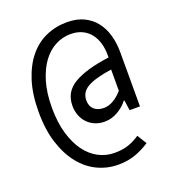

<svg xmlns="http://www.w3.org/2000/svg" viewBox="-141 -743 883 992"><g transform="rotate(-20 300.0 -246.5)"><path d="M340 145Q281 145 227.5 120Q174 95 133.5 45Q93 -5 69 -79Q45 -153 45 -251Q45 -348 68 -420.5Q91 -493 130.5 -541.5Q170 -590 224 -614Q278 -638 340 -638Q393 -638 432 -619.5Q471 -601 496.5 -568.5Q522 -536 534.5 -492.5Q547 -449 547 -398V-100H490L482 -156H478Q457 -128 422.5 -108Q388 -88 349 -88Q322 -88 298.5 -97.5Q275 -107 257.5 -124.5Q240 -142 230 -167Q220 -192 220 -222Q220 -299 288 -338Q356 -377 481 -393V-407Q481 -441 472.5 -471Q464 -501 446.5 -524Q429 -547 401.5 -560.5Q374 -574 336 -574Q294 -574 254.5 -554Q215 -534 184.5 -493.5Q154 -453 135.5 -391.5Q117 -330 117 -248Q117 -168 135 -106.5Q153 -45 183.5 -3.5Q214 38 255 59.5Q296 81 343 81Q388 81 420.5 69.5Q453 58 482 38L514 90Q474 116 432.5 130.5Q391 145 340 145ZM370 -156Q421 -156 472 -213V-330Q425 -323 391.5 -313.5Q358 -304 337 -291.5Q316 -279 306.5 -262Q297 -245 297 -224Q297 -192 316.5 -174Q336 -156 370 -156Z"/></g></svg>

Font: SauceCodePro Nerd Font Mono
Style: Regular
Weight: 500
Monospace: yes
Designer: Paul D. Hunt, Teo Tuominen
Foundry: Adobe Systems Incorporated
Version: Version 2.030;PS 1.000;hotconv 16.6.51;makeotf.lib2.5.65220;